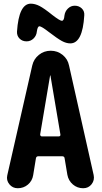

<svg xmlns="http://www.w3.org/2000/svg" viewBox="-20 -1000 540 1020"><path d="M292 -275.4Q296.9 -275.4 299.3 -278.3Q301.8 -281.2 300.8 -286.1L248 -598.6Q248 -599.6 247.1 -599.6Q246.1 -599.6 246.1 -598.6L193.4 -286.1Q193.4 -281.2 195.8 -278.3Q198.2 -275.4 202.1 -275.4ZM346.7 -652.3 477.5 -70.3Q483.4 -43 466.8 -21.5Q450.2 0 421.9 0Q390.6 0 367.2 -20Q343.8 -40 337.9 -71.3L323.2 -159.2Q322.3 -169.9 309.6 -169.9H183.6Q172.9 -169.9 170.9 -159.2L156.2 -69.3Q151.4 -39.1 128.4 -19.5Q105.5 0 74.2 0Q46.9 0 29.8 -21Q12.7 -42 18.6 -68.4L151.4 -652.3Q159.2 -686.5 186.5 -708.5Q213.9 -730.5 249.5 -730.5Q285.2 -730.5 312.5 -708.5Q339.8 -686.5 346.7 -652.3ZM322.3 -917Q325.2 -939.5 340.8 -954.6Q356.4 -969.7 377 -969.7Q399.4 -969.7 414.6 -955.1Q429.7 -940.4 427.7 -918Q418.9 -769.5 353.5 -769.5Q332 -769.5 308.6 -782.2Q285.2 -794.9 239.3 -830.1Q200.2 -860.4 189.5 -860.4Q179.7 -860.4 175.8 -833Q173.8 -810.5 158.2 -795.4Q142.6 -780.3 121.1 -780.3Q98.6 -780.3 84 -794.9Q69.3 -809.6 70.3 -832Q80.1 -980.5 143.6 -980.5Q166 -980.5 189.9 -968.3Q213.9 -956.1 258.8 -919.9Q297.9 -889.6 308.6 -889.6Q320.3 -889.6 322.3 -917Z"/></svg>

Font: Rounded-X Mgen+ 1mn bold
Style: Bold
Weight: 700
Designer: [Source Han Sans]
Ryoko NISHIZUKA  (kana & ideographs); Paul D. Hunt (Latin, Greek & Cyrillic); Wenlong ZHANG  (bopomofo
Version: Version 1.059.20150602